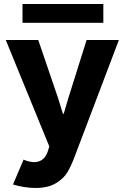

<svg xmlns="http://www.w3.org/2000/svg" viewBox="-20 -725 618 958"><path d="M44.9 195.3 97.7 71.3Q108.9 77.1 122.8 80.3Q136.7 83.5 149.4 84Q203.6 84 220.7 23.4L226.1 5.9L8.8 -525.4H170.9L270.5 -233.4L293.9 -157.2H297.9L320.3 -233.4L412.1 -525.4H573.2L351.6 58.6Q334.5 104 316.4 134.5Q298.3 165 259.3 189Q220.2 212.9 156.2 212.9Q127.9 212.9 97.7 207.8Q67.4 202.6 44.9 195.3ZM92.3 -705.1H495.6V-611.3H92.3Z"/></svg>

Font: Reddit Sans Fudge ExtraBold
Style: Regular
Weight: 800
Designer: Stephen Hutchings
Foundry: Reddit
Version: Version 1.011